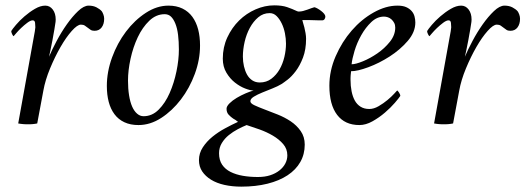

<svg xmlns="http://www.w3.org/2000/svg" viewBox="-20 -461 1962 717"><path d="M149 -440Q131 -440 110.5 -428Q90 -416 71.5 -400Q53 -384 39.5 -368Q26 -352 22 -345Q22 -340 25.5 -333Q29 -326 31 -326Q32 -327 40 -336.5Q48 -346 59 -356.5Q70 -367 82 -376Q94 -385 102 -385Q110 -385 111 -375.5Q112 -366 112 -359Q112 -355 110 -343.5Q108 -332 107 -327L48 0Q53 1 57.5 1.5Q62 2 66.5 2.5Q71 3 75.5 3Q80 3 85 3Q89 3 93.5 3Q98 3 102 2.5Q106 2 110.5 1.5Q115 1 119 0L142 -123Q149 -162 167 -205.5Q185 -249 206 -285.5Q227 -322 248 -345.5Q269 -369 282 -369Q291 -369 296.5 -365.5Q302 -362 307.5 -357.5Q313 -353 318.5 -349.5Q324 -346 333 -346Q350 -346 359.5 -358.5Q369 -371 369 -391Q369 -399 366 -407Q363 -415 360 -419Q353 -427 340.5 -433.5Q328 -440 311 -440Q293 -440 271.5 -419.5Q250 -399 229.5 -370Q209 -341 191.5 -308Q174 -275 163 -249Q166 -261 168 -271.5Q170 -282 172 -291.5Q174 -301 176 -311.5Q178 -322 180 -334Q182 -342 183 -350.5Q184 -359 185.5 -366.5Q187 -374 187.5 -379.5Q188 -385 188 -388Q188 -411 177 -425.5Q166 -440 149 -440Z M595 -408Q609 -408 618.5 -399Q628 -390 635 -372.5Q642 -355 645 -330.5Q648 -306 648 -276Q648 -238 639 -194.5Q630 -151 613.5 -113.5Q597 -76 572.5 -51.5Q548 -27 516 -27Q503 -27 492 -36.5Q481 -46 473.5 -63Q466 -80 462 -105Q458 -130 458 -160Q458 -198 467.5 -241.5Q477 -285 494.5 -322Q512 -359 537.5 -383.5Q563 -408 595 -408ZM609 -440Q566 -440 524.5 -413Q483 -386 450.5 -343Q418 -300 398.5 -246.5Q379 -193 379 -140Q379 -107 386 -80.5Q393 -54 407.5 -34.5Q422 -15 444.5 -4.5Q467 6 497 6Q541 6 582 -20.5Q623 -47 655.5 -89.5Q688 -132 707.5 -185Q727 -238 727 -291Q727 -324 720 -351Q713 -378 698.5 -398Q684 -418 661.5 -429Q639 -440 609 -440Z M943 200Q913 200 887 195.5Q861 191 841 181Q821 171 809.5 154Q798 137 798 111Q798 90 808.5 73Q819 56 834.5 43.5Q850 31 868 21.5Q886 12 901 6Q923 13 949.5 22.5Q976 32 999 45.5Q1022 59 1037.5 77Q1053 95 1053 119Q1053 135 1045.5 149.5Q1038 164 1023.5 175.5Q1009 187 989 193.5Q969 200 943 200ZM987 -412Q1002 -412 1013 -401Q1024 -390 1032 -373.5Q1040 -357 1044 -337Q1048 -317 1048 -298Q1048 -274 1042 -248.5Q1036 -223 1024 -202Q1012 -181 993.5 -167Q975 -153 950 -153Q934 -153 922 -161Q910 -169 902.5 -182.5Q895 -196 891 -213.5Q887 -231 887 -250Q887 -276 893.5 -304.5Q900 -333 913 -357Q926 -381 944.5 -396.5Q963 -412 987 -412ZM1004 -441Q969 -441 934.5 -426Q900 -411 873 -384.5Q846 -358 829 -321.5Q812 -285 812 -242Q812 -212 825.5 -189.5Q839 -167 857.5 -152.5Q876 -138 895.5 -130.5Q915 -123 927 -123Q915 -120 897.5 -112.5Q880 -105 864 -95.5Q848 -86 837 -75Q826 -64 826 -55Q826 -41 834 -32.5Q842 -24 851 -18Q852 -18 854.5 -16Q857 -14 861 -12Q864 -9 869 -6Q847 4 821 18Q795 32 773.5 49.5Q752 67 737.5 89Q723 111 723 137Q723 161 735 179Q747 197 768 210Q789 223 818 229.5Q847 236 881 236Q935 236 979 225Q1023 214 1054 193.5Q1085 173 1101.5 144Q1118 115 1118 79Q1118 50 1103 28.5Q1088 7 1065.5 -8Q1043 -23 1016.5 -33.5Q990 -44 967.5 -52.5Q945 -61 930 -68Q915 -75 915 -83Q915 -92 928 -100Q941 -108 959.5 -115.5Q978 -123 998 -131Q1018 -139 1031 -147Q1039 -152 1054 -163.5Q1069 -175 1084.5 -195.5Q1100 -216 1111.5 -246Q1123 -276 1123 -316Q1123 -326 1121 -337.5Q1119 -349 1116.5 -359Q1114 -369 1111.5 -376.5Q1109 -384 1109 -386H1120Q1127 -386 1136.5 -386Q1146 -386 1155 -385.5Q1164 -385 1171.5 -385Q1179 -385 1183 -385Q1189 -385 1192 -389.5Q1195 -394 1195 -399Q1195 -404 1190.5 -409.5Q1186 -415 1179.5 -420Q1173 -425 1166 -429Q1159 -433 1154 -434Q1150 -433 1143 -430.5Q1136 -428 1128 -425Q1120 -422 1112 -420Q1104 -418 1098 -418Q1096 -418 1094 -418Q1092 -418 1090 -419Q1071 -428 1052 -434.5Q1033 -441 1004 -441Z M1464 -440Q1421 -440 1375.5 -414.5Q1330 -389 1293.5 -347Q1257 -305 1233.5 -251Q1210 -197 1210 -141Q1210 -70 1239 -32Q1268 6 1322 6Q1346 6 1371 -8Q1396 -22 1417.5 -40.5Q1439 -59 1454.5 -77Q1470 -95 1475 -103Q1475 -108 1470 -115.5Q1465 -123 1463 -123Q1462 -122 1452 -111Q1442 -100 1427 -87.5Q1412 -75 1394 -64.5Q1376 -54 1359 -54Q1340 -54 1326.5 -62.5Q1313 -71 1305 -85.5Q1297 -100 1293 -120Q1289 -140 1289 -163Q1289 -165 1289 -170Q1289 -175 1289.5 -180Q1290 -185 1290.5 -189.5Q1291 -194 1291 -195Q1315 -195 1355.5 -210Q1396 -225 1435 -250Q1474 -275 1502.5 -308Q1531 -341 1531 -377Q1531 -388 1528 -399.5Q1525 -411 1517 -420Q1509 -429 1496.5 -434.5Q1484 -440 1464 -440ZM1293 -221Q1295 -241 1304 -271Q1313 -301 1329 -329.5Q1345 -358 1366.5 -378.5Q1388 -399 1414 -399Q1421 -399 1428.5 -396.5Q1436 -394 1442 -388.5Q1448 -383 1452 -375.5Q1456 -368 1456 -358Q1456 -330 1436 -305Q1416 -280 1389 -261.5Q1362 -243 1335 -232Q1308 -221 1293 -221Z M1702 -440Q1684 -440 1663.5 -428Q1643 -416 1624.5 -400Q1606 -384 1592.5 -368Q1579 -352 1575 -345Q1575 -340 1578.5 -333Q1582 -326 1584 -326Q1585 -327 1593 -336.5Q1601 -346 1612 -356.5Q1623 -367 1635 -376Q1647 -385 1655 -385Q1663 -385 1664 -375.5Q1665 -366 1665 -359Q1665 -355 1663 -343.5Q1661 -332 1660 -327L1601 0Q1606 1 1610.5 1.5Q1615 2 1619.5 2.5Q1624 3 1628.5 3Q1633 3 1638 3Q1642 3 1646.5 3Q1651 3 1655 2.5Q1659 2 1663.5 1.5Q1668 1 1672 0L1695 -123Q1702 -162 1720 -205.5Q1738 -249 1759 -285.5Q1780 -322 1801 -345.5Q1822 -369 1835 -369Q1844 -369 1849.5 -365.5Q1855 -362 1860.5 -357.5Q1866 -353 1871.5 -349.5Q1877 -346 1886 -346Q1903 -346 1912.5 -358.5Q1922 -371 1922 -391Q1922 -399 1919 -407Q1916 -415 1913 -419Q1906 -427 1893.5 -433.5Q1881 -440 1864 -440Q1846 -440 1824.5 -419.5Q1803 -399 1782.5 -370Q1762 -341 1744.5 -308Q1727 -275 1716 -249Q1719 -261 1721 -271.5Q1723 -282 1725 -291.5Q1727 -301 1729 -311.5Q1731 -322 1733 -334Q1735 -342 1736 -350.5Q1737 -359 1738.5 -366.5Q1740 -374 1740.5 -379.5Q1741 -385 1741 -388Q1741 -411 1730 -425.5Q1719 -440 1702 -440Z"/></svg>

Font: Vermiglione
Style: Italic
Weight: 400
Italic angle: -11°
Version: Version 1.105